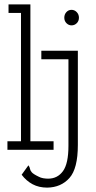

<svg xmlns="http://www.w3.org/2000/svg" viewBox="-20 -685 440 878"><path d="M14 0V-39H76V-626H19V-665H119V-39H225V0ZM307 -569Q294 -569 284 -579Q274 -589 274 -604Q274 -619 283.5 -629.5Q293 -640 307 -640Q321 -640 331 -629.5Q341 -619 341 -604Q341 -589 331 -579Q321 -569 307 -569ZM196 173Q158 173 129 157.5Q100 142 79 114L110 71Q116 79 117 86.5Q118 94 125 102.5Q132 111 157 123Q166 128 177.5 130Q189 132 200 132Q243 132 268 97.5Q293 63 293 -18V-414H169V-453H336V-22Q336 86 297.5 129Q259 172 196 173Z"/></svg>

Font: Inconsolata Condensed Light
Style: Regular
Weight: 300
Width: 3
Monospace: yes
Designer: Raph Levien, Cyreal, Brenton Simpson
Foundry: Raph Levien, Cyreal, Google
Version: Version 3.001; ttfautohint (v1.8.2.53-6de2)